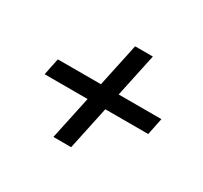

<svg xmlns="http://www.w3.org/2000/svg" viewBox="-107 -679 813 769"><g transform="rotate(30 300.0 -295.0)"><path d="M215 -56 317 -534H399L297 -56ZM59 -256 75 -334H554L538 -256Z"/></g></svg>

Font: Geist Mono
Style: Italic
Weight: 400
Italic angle: -12°
Monospace: yes
Designer: Basement.studio, Andrés Briganti, Mateo Zaragoza
Foundry: Basement.studio, Vercel, Andrés Briganti, Guido Ferreyra, Mateo Zaragoza
Version: Version 1.500